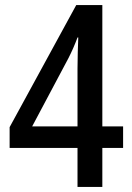

<svg xmlns="http://www.w3.org/2000/svg" viewBox="-20 -738 521 758"><path d="M466 -154H384V0H286V-154H18V-236L281 -718H384V-239H466ZM286 -467Q286 -495 287 -532Q288 -569 289 -590H286Q270 -547 250 -508L107 -239H286Z"/></svg>

Font: Noto Sans Lao UI Cond Med
Style: Regular
Weight: 500
Width: 3
Designer: Monotype Design Team
Foundry: Monotype Imaging Inc.
Version: Version 2.000; ttfautohint (v1.8.4.7-5d5b)